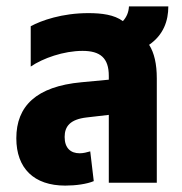

<svg xmlns="http://www.w3.org/2000/svg" viewBox="-20 -571 570 600"><path d="M184 9C217 9 252 4 273 -5L262 -98C252 -95 240 -92 229 -92C201 -92 182 -108 182 -143C182 -176 199 -198 251 -204L320 -212V0H470V-326C470 -371 462 -406 446 -431C491 -462 506 -506 506 -551H383C382 -533 376 -518 364 -505C337 -525 298 -530 256 -530C174 -530 109 -507 76 -489V-363C114 -389 179 -412 238 -412C293 -412 320 -390 320 -334V-322L235 -314C93 -301 31 -239 31 -139C31 -45 86 9 184 9Z"/></svg>

Font: Noto Sans Thai UI Cond ExtBd
Style: Regular
Weight: 800
Width: 3
Designer: Monotype Design Team
Foundry: Monotype Imaging Inc.
Version: Version 2.000